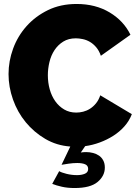

<svg xmlns="http://www.w3.org/2000/svg" viewBox="-20 -734 696 967"><path d="M278 128Q289 135 315 141.5Q341 148 368 148Q391 148 407.5 141Q424 134 424 117Q424 100 409 93.5Q394 87 369 87Q348 87 324.5 90.5Q301 94 290 96L334 4Q265 -1 208 -34.5Q151 -68 109.5 -118.5Q68 -169 45.5 -232.5Q23 -296 23 -361Q23 -426 46 -489Q69 -552 113.5 -602Q158 -652 221.5 -683Q285 -714 366 -714Q461 -714 532 -671.5Q603 -629 637 -559L488 -453Q479 -479 464.5 -496Q450 -513 433 -523Q416 -533 397 -537Q378 -541 362 -541Q325 -541 298.5 -524.5Q272 -508 254.5 -481.5Q237 -455 229 -421.5Q221 -388 221 -355Q221 -318 230.5 -284Q240 -250 258.5 -224Q277 -198 303.5 -182.5Q330 -167 364 -167Q381 -167 399 -171.5Q417 -176 433.5 -186.5Q450 -197 463.5 -213.5Q477 -230 485 -254L644 -159Q631 -125 606.5 -97.5Q582 -70 550.5 -50Q519 -30 482.5 -16.5Q446 -3 409 2L387 34Q393 33 399.5 32.5Q406 32 414 32Q432 32 449 36.5Q466 41 479 50Q492 59 500 74Q508 89 508 110Q508 152 471.5 182.5Q435 213 356 213Q320 213 291.5 206.5Q263 200 243 192Z"/></svg>

Font: Raleway
Style: Heavy
Weight: 900
Designer: Matt McInerney, Pablo Impallari, Rodrigo Fuenzalida
Foundry: Matt McInerney, Pablo Impallari, Rodrigo Fuenzalida
Version: Version 2.001; ttfautohint (v0.8) -G 200 -r 50